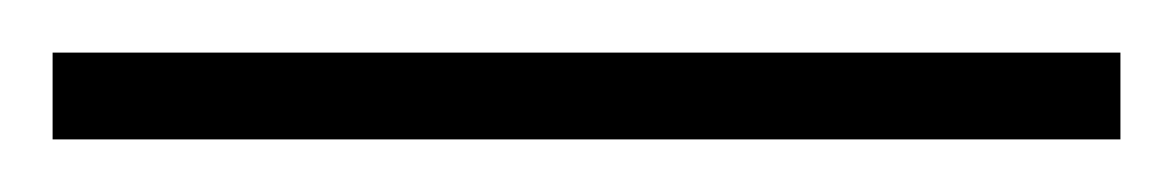

<svg xmlns="http://www.w3.org/2000/svg" viewBox="-22 71 446 73"><path d="M404 124V91H-2V124Z"/></svg>

Font: Noto Sans Thai Looped ExtraLight
Style: Regular
Weight: 200
Designer: Sasikarn Vongin, Ben Mitchell
Foundry: The Fontpad Ltd
Version: Version 1.001